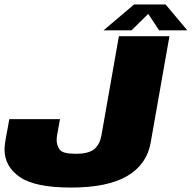

<svg xmlns="http://www.w3.org/2000/svg" viewBox="-46 -838 862 864"><path d="M273.5 6Q111.5 6 43 -41.5Q-25.5 -89 -25.5 -165Q-25.5 -185.5 -21 -209L-4 -302H224L212 -235.5Q209 -220.5 209 -207.5Q209 -184.5 222.2 -165.2Q235.5 -146 294.5 -146Q353.5 -146 378.2 -167Q403 -188 410.5 -229L489 -675H716.5L632 -196Q614.5 -97.5 526.2 -45.8Q438 6 273.5 6ZM557.5 -818H699L797 -701.5H670L621 -775.5L546 -701.5H420Z"/></svg>

Font: Rudi
Style: Regular
Weight: 400
Italic angle: -10°
Designer: Tyler Finck
Foundry: Etcetera Type Company
Version: Version 1.111; ttfautohint (v1.8.4)